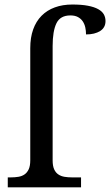

<svg xmlns="http://www.w3.org/2000/svg" viewBox="-20 -808 475 828"><path d="M13.5 0V-43H26.5Q44 -43 59.2 -45.5Q74.5 -48 85.8 -55.8Q97 -63.5 103.8 -78Q110.5 -92.5 110.5 -116.5V-600Q110.5 -646 123 -681Q135.5 -716 159.2 -740Q183 -764 216.5 -776.2Q250 -788.5 292 -788.5Q332 -788.5 359.2 -783.2Q386.5 -778 403.5 -768.5Q420.5 -759 427.8 -746Q435 -733 435 -717Q435 -689 411.8 -674.2Q388.5 -659.5 351 -659.5Q351 -675 347.8 -689.8Q344.5 -704.5 336.8 -716Q329 -727.5 316 -734.5Q303 -741.5 283.5 -741.5Q240 -741.5 223.5 -707.8Q207 -674 207 -609.5V-116.5Q207 -92.5 213.5 -78Q220 -63.5 231.5 -55.8Q243 -48 258.2 -45.5Q273.5 -43 291 -43H329.5V0Z"/></svg>

Font: MM Phetkon
Style: Regular
Weight: 400
Designer: Khon Soe Zaw Thu
Version: Version 1.00 July 15, 2016, initial release